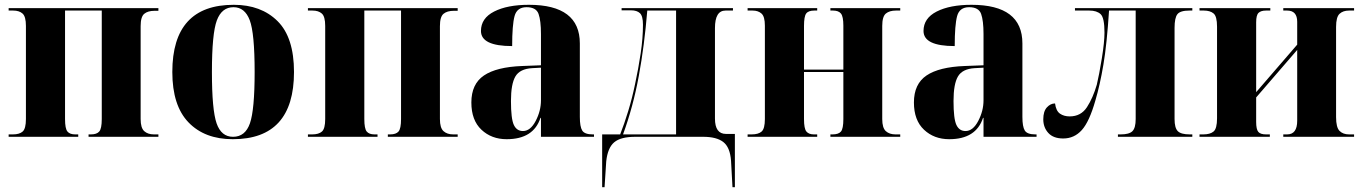

<svg xmlns="http://www.w3.org/2000/svg" viewBox="-20 -570 5676 800"><path d="M16 0H306V-10H293Q271 -10 261 -22Q251 -34 251 -74V-526H404V-74Q404 -34 393.5 -22Q383 -10 359 -10H349V0H640V-10H621Q596 -10 581 -23.5Q566 -37 566 -74V-461Q566 -500 581 -512.5Q596 -525 624 -525H640V-536H16V-526H35Q60 -526 74 -513.5Q88 -501 88 -462V-74Q88 -34 74.5 -22Q61 -10 34 -10H16Z M950 10Q1205 10 1205 -270Q1205 -414 1136.5 -482Q1068 -550 954 -550Q698 -550 698 -270Q698 -130 765.5 -60Q833 10 950 10ZM951 0Q902 0 882.5 -56Q863 -112 863 -270Q863 -430 883.5 -485Q904 -540 953 -540Q1000 -540 1020.5 -486Q1041 -432 1041 -270Q1041 -113 1021.5 -56.5Q1002 0 951 0Z M1263 0H1553V-10H1540Q1518 -10 1508 -22Q1498 -34 1498 -74V-526H1651V-74Q1651 -34 1640.5 -22Q1630 -10 1606 -10H1596V0H1887V-10H1868Q1843 -10 1828 -23.5Q1813 -37 1813 -74V-461Q1813 -500 1828 -512.5Q1843 -525 1871 -525H1887V-536H1263V-526H1282Q1307 -526 1321 -513.5Q1335 -501 1335 -462V-74Q1335 -34 1321.5 -22Q1308 -10 1281 -10H1263Z M2091 10Q2203 10 2232 -79H2234V0H2455V-10H2450Q2416 -10 2406 -26Q2396 -42 2396 -83V-389Q2396 -550 2184 -550Q2094 -550 2039 -522Q1984 -494 1984 -441Q1984 -378 2114 -378Q2114 -466 2124 -503Q2134 -540 2174 -540Q2214 -540 2224 -512Q2234 -484 2234 -428V-298L2156 -295Q2049 -291 1996.5 -255.5Q1944 -220 1944 -143Q1944 -69 1986 -29.5Q2028 10 2091 10ZM2159 -24Q2133 -24 2121 -49.5Q2109 -75 2109 -149Q2109 -220 2127.5 -251.5Q2146 -283 2197 -286L2234 -288V-152Q2234 -108 2212 -66Q2190 -24 2159 -24Z M2489 210H2499L2506 102Q2512 46 2539 23Q2566 0 2627 0H2910Q2966 0 2994 22Q3022 44 3026 100L3032 210H3042V-12H3005Q2959 -12 2959 -76V-453Q2959 -526 3003 -526H3034V-536H2570V-527H2609Q2634 -527 2646.5 -515Q2659 -503 2659 -467Q2659 -411 2649.5 -347.5Q2640 -284 2626 -219Q2614 -161 2597.5 -107Q2581 -53 2564 -10H2489ZM2576 -10Q2618 -125 2641.5 -252.5Q2665 -380 2677 -526H2797V-10Z M3095 0H3385V-10H3371Q3350 -10 3340 -22Q3330 -34 3330 -74V-270H3494V-74Q3494 -34 3484 -22Q3474 -10 3449 -10H3440V0H3731V-10H3711Q3686 -10 3671 -23.5Q3656 -37 3656 -74V-462Q3656 -501 3671 -513.5Q3686 -526 3713 -526H3731V-536H3440V-526H3451Q3474 -526 3484 -513.5Q3494 -501 3494 -463V-280H3330V-462Q3330 -501 3339 -513.5Q3348 -526 3373 -526H3385V-536H3095V-526H3116Q3139 -526 3153 -513.5Q3167 -501 3167 -463V-74Q3167 -34 3153.5 -22Q3140 -10 3112 -10H3095Z M3935 10Q4047 10 4076 -79H4078V0H4299V-10H4294Q4260 -10 4250 -26Q4240 -42 4240 -83V-389Q4240 -550 4028 -550Q3938 -550 3883 -522Q3828 -494 3828 -441Q3828 -378 3958 -378Q3958 -466 3968 -503Q3978 -540 4018 -540Q4058 -540 4068 -512Q4078 -484 4078 -428V-298L4000 -295Q3893 -291 3840.5 -255.5Q3788 -220 3788 -143Q3788 -69 3830 -29.5Q3872 10 3935 10ZM4003 -24Q3977 -24 3965 -49.5Q3953 -75 3953 -149Q3953 -220 3971.5 -251.5Q3990 -283 4041 -286L4078 -288V-152Q4078 -108 4056 -66Q4034 -24 4003 -24Z M4410 7Q4456 7 4487.5 -28Q4519 -63 4544 -151Q4563 -215 4577.5 -300.5Q4592 -386 4601 -526H4712V-74Q4712 -37 4698.5 -23.5Q4685 -10 4650 -10H4638V0H4948V-10H4937Q4901 -10 4887.5 -23.5Q4874 -37 4874 -74V-454Q4874 -496 4886 -511Q4898 -526 4936 -526H4948V-536H4459V-526H4519Q4550 -526 4566 -511Q4582 -496 4582 -434Q4582 -395 4571 -327Q4560 -259 4550 -217Q4534 -162 4509 -123.5Q4484 -85 4437 -85Q4413 -85 4396.5 -96.5Q4380 -108 4376 -139Q4357 -139 4342 -122.5Q4327 -106 4327 -73Q4327 -39 4348 -16Q4369 7 4410 7Z M4978 0H5271V-10H5255Q5232 -10 5223 -20.5Q5214 -31 5214 -62V-164L5385 -362V-67Q5385 -10 5343 -10H5327V0H5622V-10H5601Q5576 -10 5561.5 -24.5Q5547 -39 5547 -82V-458Q5547 -499 5561.5 -512.5Q5576 -526 5601 -526H5622V-536H5327V-526H5343Q5385 -526 5385 -479V-384L5214 -186V-477Q5214 -507 5224 -516.5Q5234 -526 5255 -526H5273V-536H4978V-526H4996Q5022 -526 5036.5 -514Q5051 -502 5051 -459V-77Q5051 -34 5036.5 -22Q5022 -10 4994 -10H4978Z"/></svg>

Font: Noto Serif Display SemiCondensed Extra
Style: Regular
Weight: 800
Width: 4
Designer: Monotype Design Team
Foundry: Monotype Imaging Inc.
Version: Version 1.900